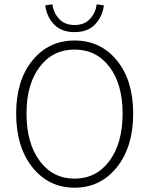

<svg xmlns="http://www.w3.org/2000/svg" viewBox="-20 -859 692 891"><path d="M55 -332Q55 -486 130.5 -578.5Q206 -671 326 -671Q447 -671 522.5 -578.5Q598 -486 598 -332Q598 -177 522 -82.5Q446 12 326 12Q206 12 130.5 -82.5Q55 -177 55 -332ZM549 -332Q549 -468 488 -548.5Q427 -629 326 -629Q225 -629 164 -548.5Q103 -468 103 -332Q103 -195 164 -112.5Q225 -30 326 -30Q427 -30 488 -112.5Q549 -195 549 -332ZM190 -834 223 -839Q229 -798 255 -770.5Q281 -743 326 -743Q371 -743 397 -770.5Q423 -798 429 -839L462 -834Q456 -783 422 -746.5Q388 -710 326 -710Q264 -710 230 -746.5Q196 -783 190 -834Z"/></svg>

Font: Toshiba Sans Light
Style: Regular
Weight: 300
Designer: Paul D. Hunt
Foundry: Toshiba Corporation
Version: Version 2.020;PS 2.0;hotconv 1.0.86;makeotf.lib2.5.63406